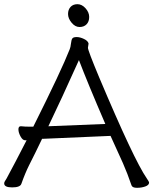

<svg xmlns="http://www.w3.org/2000/svg" viewBox="-21 -888 732 917"><path d="M405 -807Q405 -785 392.5 -772Q380 -759 359 -759Q338 -759 321 -779.5Q304 -800 304 -821Q304 -842 316 -855Q328 -868 349 -868Q370 -868 387.5 -848.5Q405 -829 405 -807ZM402 -680 399 -660Q399 -647 452 -520Q619 -124 680 -36Q691 -20 691 -16Q691 -4 673 2.5Q655 9 633 9Q611 9 607 -3Q588 -59 566 -109L507 -239L184 -225H180Q164 -191 148 -159L118 -99Q99 -61 81 -10Q75 7 37 7Q-1 7 -1 -12Q-1 -18 3 -23.5Q7 -29 11 -36.5Q15 -44 24.5 -62Q34 -80 53.5 -116.5Q73 -153 106 -218H99Q87 -218 77 -236.5Q67 -255 67 -270Q67 -285 78 -285H80Q98 -283 119 -283H138Q273 -553 312 -653Q316 -662 318 -680.5Q320 -699 325 -705Q330 -711 345.5 -711Q361 -711 380 -702Q399 -693 402 -680ZM482 -296Q397 -493 356 -601Q273 -416 210 -285Z"/></svg>

Font: ToneOZ-Pinyin-WenKai-Regular
Style: Regular
Weight: 400
Designer: Fontworks Inc.
Foundry: ToneOZ
Version: Version 0.240331